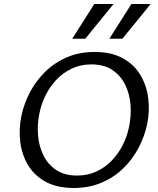

<svg xmlns="http://www.w3.org/2000/svg" viewBox="-20 -927 788 957"><path d="M347 10Q265 10 208.5 -20.5Q152 -51 120.5 -103Q89 -155 81 -219.5Q73 -284 87 -351Q100 -412 130 -468.5Q160 -525 206 -570Q252 -615 313.5 -641.5Q375 -668 452 -668Q535 -668 591.5 -637Q648 -606 679.5 -553.5Q711 -501 719 -436.5Q727 -372 713 -306Q700 -245 669.5 -188Q639 -131 593 -86.5Q547 -42 485 -16Q423 10 347 10ZM364 -52Q418 -52 461.5 -72.5Q505 -93 537.5 -127Q570 -161 592 -204.5Q614 -248 623 -294Q635 -350 630.5 -405Q626 -460 603.5 -505.5Q581 -551 539.5 -578.5Q498 -606 435 -606Q382 -606 338.5 -585.5Q295 -565 262.5 -531Q230 -497 208 -453.5Q186 -410 177 -364Q165 -308 169.5 -253Q174 -198 196.5 -152.5Q219 -107 260.5 -79.5Q302 -52 364 -52ZM340 -734 450 -907H546L405 -734ZM525 -734 635 -907H731L590 -734Z"/></svg>

Font: Ysabeau Office Medium
Style: Italic
Weight: 500
Italic angle: -12°
Designer: Christian Thalmann (Catharsis Fonts)
Version: Version 2.001;gftools[0.9.30]; featfreeze: tnum,lnum,ss02